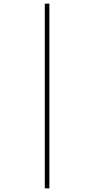

<svg xmlns="http://www.w3.org/2000/svg" viewBox="-20 -782 517 1050"><path d="M225 -762H250V248H225Z"/></svg>

Font: Noto Sans Myanmar SemiCondensed Thin
Style: Regular
Weight: 100
Width: 4
Designer: Monotype Design Team
Foundry: Monotype Imaging Inc.
Version: Version 2.107; ttfautohint (v1.8.4.7-5d5b)